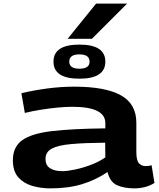

<svg xmlns="http://www.w3.org/2000/svg" viewBox="-20 -1029 879 1059"><path d="M51 -145Q51 -219 103 -256Q155 -293 267.5 -306Q380 -319 561 -321V-350Q561 -440 379 -440Q342 -440 296 -435.5Q250 -431 203.5 -423.5Q157 -416 117 -406L98 -515Q166 -531 241 -541Q316 -551 389 -551Q561 -551 646.5 -503.5Q732 -456 732 -352V-191Q732 -145 746 -129Q760 -113 783 -113Q790 -113 799 -114Q808 -115 816 -118L832 -20Q809 -5 780 2.5Q751 10 722 10Q666 10 626.5 -7Q587 -24 573 -80Q508 -36 432 -13Q356 10 258 10Q204 10 157 -4Q110 -18 80.5 -51.5Q51 -85 51 -145ZM231 -152Q231 -118 255.5 -101.5Q280 -85 324 -85Q352 -85 394.5 -94Q437 -103 482 -120Q527 -137 561 -161L560 -242Q447 -241 374 -234.5Q301 -228 266 -209.5Q231 -191 231 -152ZM418 -595Q275 -595 275 -689Q275 -783 418 -783Q561 -783 561 -689Q561 -595 418 -595ZM418 -650Q474 -650 474 -689Q474 -729 418 -729Q362 -729 362 -689Q362 -650 418 -650ZM353 -815 510 -1009H681L487 -815Z"/></svg>

Font: Georama ExtraExtended SemiBold
Style: Regular
Weight: 600
Width: 8
Designer: Jean-Baptiste Levee
Foundry: Production Type
Version: Version 1.000